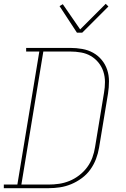

<svg xmlns="http://www.w3.org/2000/svg" viewBox="-38 -986 658 1006"><path d="M216 0H-18V-19H53L168 -716H99V-735H330Q362 -735 393 -729.5Q424 -724 450 -709.5Q476 -695 495 -672Q514 -649 523.5 -620.5Q533 -592 533 -560Q533 -528 528 -496L481 -212Q476 -182 465 -153Q454 -124 435.5 -98Q417 -72 390.5 -52.5Q364 -33 335 -21Q306 -9 276 -4.5Q246 0 216 0ZM74 -19H216Q244 -19 271.5 -23Q299 -27 326 -38Q353 -49 377 -67.5Q401 -86 418.5 -109.5Q436 -133 446 -160.5Q456 -188 460 -215L507 -500Q512 -528 512 -556.5Q512 -585 503.5 -611Q495 -637 478 -658Q461 -679 438 -692.5Q415 -706 387 -711Q359 -716 330 -716H189ZM365 -815 274 -954 291 -964 382 -832 516 -966 530 -952 393 -815Z"/></svg>

Font: Iosevka HT Thin Extended
Style: Italic
Weight: 100
Width: 7
Italic angle: -9°
Monospace: yes
Designer: Belleve Invis
Foundry: Belleve Invis
Version: Version 32.3.0; ttfautohint (v1.8.4)